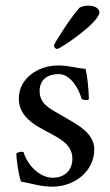

<svg xmlns="http://www.w3.org/2000/svg" viewBox="-20 -663 397 693"><path d="M298.8 -642.6C285.2 -642.6 270.5 -638.7 265.6 -633.8C230.5 -593.8 174.8 -504.9 174.8 -499C174.8 -493.2 179.7 -486.3 186.5 -486.3C196.3 -486.3 338.9 -581.1 338.9 -619.1C338.9 -624 333 -642.6 298.8 -642.6ZM189.5 -426.8C117.2 -426.8 47.9 -379.9 47.9 -307.6C47.9 -255.9 83 -225.6 122.1 -203.1C178.7 -169.9 241.2 -150.4 241.2 -90.8C241.2 -45.9 210.9 -21.5 170.9 -21.5C119.1 -21.5 77.1 -72.3 65.4 -113.3C62.5 -115.2 59.6 -115.2 56.6 -115.2C51.8 -115.2 43 -112.3 39.1 -109.4C39.1 -84 47.9 -28.3 55.7 -7.8C98.6 0 125 10.7 169.9 10.7C249 10.7 320.3 -44.9 320.3 -124C320.3 -185.5 252 -216.8 208 -243.2C164.1 -269.5 123 -284.2 123 -335C123 -370.1 145.5 -395.5 192.4 -395.5C234.4 -395.5 264.6 -342.8 274.4 -306.6C279.3 -302.7 286.1 -301.8 291 -301.8C295.9 -301.8 300.8 -302.7 300.8 -306.6C299.8 -341.8 295.9 -383.8 289.1 -414.1C246.1 -418.9 227.5 -426.8 189.5 -426.8Z"/></svg>

Font: Crimson
Style: Roman
Weight: 400
Version: Version 0.2